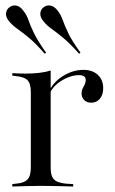

<svg xmlns="http://www.w3.org/2000/svg" viewBox="-20 -682 419 702"><path d="M129 -2.4Q100.8 -2.4 76.2 -1.6Q51.6 -0.8 25 0V-8.9L38.7 -10.5Q68.5 -12.9 80.6 -25.8Q92.7 -38.7 92.7 -69.4V-206.5H165.3V-69.4Q165.3 -48.4 170.6 -36.3Q175.8 -24.2 187.9 -18.5Q200 -12.9 221 -10.5L247.6 -8.9V0Q227.4 -0.8 208.5 -1.2Q189.5 -1.6 170.2 -2Q150.8 -2.4 129 -2.4ZM92.7 -206.5V-345.2Q92.7 -375.8 81 -388.3Q69.4 -400.8 37.1 -404L25 -405.6V-414.5Q41.9 -413.7 52.8 -413.3Q63.7 -412.9 74.2 -412.9Q100.8 -412.9 124.2 -415.7Q147.6 -418.5 165.3 -424.2V-414.5V-206.5ZM313.7 -306.5Q297.6 -306.5 287.9 -316.1Q278.2 -325.8 278.2 -340.3Q278.2 -350.8 282.3 -358.5Q286.3 -366.1 289.9 -373.8Q293.5 -381.5 293.5 -389.5Q293.5 -407.3 268.5 -407.3Q249.2 -407.3 228.2 -398.8Q207.3 -390.3 190.3 -376.6Q173.4 -362.9 164.5 -346L163.7 -356.5Q181.5 -387.9 215.7 -407.3Q250 -426.6 284.7 -426.6Q317.7 -426.6 337.5 -408.5Q357.3 -390.3 357.3 -359.7Q357.3 -335.5 345.2 -321Q333.1 -306.5 313.7 -306.5ZM143.5 -485.5Q108.9 -525 84.7 -544.8Q60.5 -564.5 44 -576.2Q27.4 -587.9 14.5 -602.4Q0.8 -618.5 2 -632.7Q3.2 -646.8 13.7 -654.8Q24.2 -663.7 38.7 -661.7Q53.2 -659.7 65.3 -642.7Q77.4 -628.2 83.9 -608.9Q90.3 -589.5 104 -561.3Q117.7 -533.1 148.4 -489.5ZM269.4 -485.5Q233.9 -525 209.7 -544.8Q185.5 -564.5 169 -576.2Q152.4 -587.9 140.3 -602.4Q126.6 -618.5 127.4 -632.7Q128.2 -646.8 138.7 -654.8Q149.2 -663.7 163.7 -661.7Q178.2 -659.7 191.1 -642.7Q202.4 -628.2 209.3 -608.9Q216.1 -589.5 229.4 -561.3Q242.7 -533.1 274.2 -489.5Z"/></svg>

Font: Playfair 144pt SemiCondensed Light
Style: Regular
Weight: 300
Width: 4
Designer: Claus Eggers Sørensen
Foundry: Claus Eggers Sørensen
Version: Version 2.203